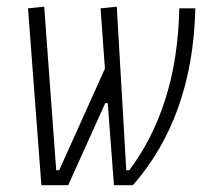

<svg xmlns="http://www.w3.org/2000/svg" viewBox="-20 -542 626 562"><path d="M313.5 0 295.4 -240.2H288.1L179.7 0H101.1L62 -517.6L109.4 -522.5L144.5 -43.9H153.3L287.1 -340.8L274.4 -517.6L321.8 -522.5L349.6 -43.9H358.4Q425.8 -132.8 463.6 -250.5Q501.5 -368.2 504.9 -517.6H551.8Q544.4 -200.2 369.1 0Z"/></svg>

Font: Cascadia Mono NF ExtraLight
Style: Italic
Weight: 200
Italic angle: -10°
Monospace: yes
Designer: Aaron Bell
Foundry: Saja Typeworks
Version: Version 2404.023; ttfautohint (v1.8.4)